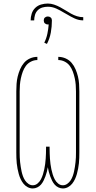

<svg xmlns="http://www.w3.org/2000/svg" viewBox="-20 -1056 540 1084"><path d="M165 8Q150 8 136 0.5Q122 -7 112.5 -19Q103 -31 96.5 -45Q90 -59 86 -73.5Q82 -88 79 -103.5Q76 -119 74.5 -134Q73 -149 72.5 -164.5Q72 -180 72 -195V-540Q72 -561 73.5 -582.5Q75 -604 80 -624.5Q85 -645 93.5 -665Q102 -685 115.5 -701Q129 -717 149 -726Q169 -735 191 -735V-717Q172 -717 154.5 -708Q137 -699 126 -684Q115 -669 108.5 -651Q102 -633 98 -614.5Q94 -596 92.5 -577.5Q91 -559 91 -540V-195Q91 -181 91.5 -167.5Q92 -154 93.5 -141Q95 -128 97 -114.5Q99 -101 102 -87.5Q105 -74 109.5 -61.5Q114 -49 121.5 -37.5Q129 -26 140.5 -18Q152 -10 165 -10Q180 -10 192 -20Q204 -30 211 -43.5Q218 -57 222.5 -71.5Q227 -86 230 -100.5Q233 -115 235 -130Q237 -145 238 -160Q239 -175 239.5 -190Q240 -205 240 -221V-228H260V-221Q260 -205 260.5 -190Q261 -175 262 -160Q263 -145 265 -130Q267 -115 270 -100.5Q273 -86 277.5 -71.5Q282 -57 289 -43.5Q296 -30 308 -20Q320 -10 335 -10Q348 -10 359.5 -18Q371 -26 378.5 -37.5Q386 -49 390.5 -61.5Q395 -74 398 -87.5Q401 -101 403 -114.5Q405 -128 406.5 -141Q408 -154 408.5 -167.5Q409 -181 409 -195V-540Q409 -559 407.5 -577.5Q406 -596 402 -614.5Q398 -633 391.5 -651Q385 -669 374 -684Q363 -699 345.5 -708Q328 -717 309 -717V-735Q331 -735 351 -726Q371 -717 384.5 -701Q398 -685 406.5 -665Q415 -645 420 -624.5Q425 -604 426.5 -582.5Q428 -561 428 -540V-195Q428 -180 427.5 -164.5Q427 -149 425.5 -134Q424 -119 421 -103.5Q418 -88 414 -73.5Q410 -59 403.5 -45Q397 -31 387.5 -19Q378 -7 364 0.5Q350 8 335 8Q322 8 309.5 2Q297 -4 288.5 -14Q280 -24 274 -36Q268 -48 263.5 -60.5Q259 -73 255.5 -86Q252 -99 250 -112Q248 -99 244.5 -86Q241 -73 236.5 -60.5Q232 -48 226 -36Q220 -24 211.5 -14Q203 -4 190.5 2Q178 8 165 8ZM450 -941Q425 -941 402 -951.5Q379 -962 358 -975L342 -984Q321 -997 298 -1007.5Q275 -1018 250 -1018Q234 -1018 219 -1013.5Q204 -1009 193 -998Q182 -987 177.5 -971.5Q173 -956 173 -941H153Q153 -960 159 -979Q165 -998 179 -1011.5Q193 -1025 212 -1030.5Q231 -1036 250 -1036Q268 -1036 285.5 -1030Q303 -1024 319 -1015.5Q335 -1007 350 -997.5Q365 -988 381 -979Q397 -970 414.5 -964.5Q432 -959 450 -959ZM245 -808 230 -815Q242 -839 247.5 -865.5Q253 -892 255 -918H250Q245 -918 241 -919.5Q237 -921 233.5 -924Q230 -927 228.5 -931.5Q227 -936 227 -941Q227 -945 228.5 -949.5Q230 -954 233.5 -957Q237 -960 241 -961.5Q245 -963 250 -963Q255 -963 259 -961.5Q263 -960 266.5 -957Q270 -954 271.5 -949.5Q273 -945 273 -941Q273 -906 267 -872.5Q261 -839 245 -808Z"/></svg>

Font: Iosevka SS18 Thin
Style: Regular
Weight: 100
Monospace: yes
Designer: Belleve Invis
Foundry: Belleve Invis
Version: Version 25.1.1; ttfautohint (v1.8.4)